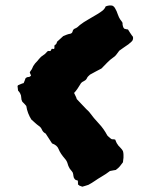

<svg xmlns="http://www.w3.org/2000/svg" viewBox="-20 -666 567 723"><path d="M313 30Q308 32 302 33.5Q296 35 290 37L279 33Q278 32 277 31Q276 30 274 29Q273 27 273.5 26Q274 25 274 24V22L273 20Q275 18 274 18Q273 18 273 17V14L270 13Q269 13 268 12.5Q267 12 266 12Q265 12 261 8Q257 3 256.5 -3.5Q256 -10 254 -16Q251 -21 246.5 -26Q242 -31 240 -36Q237 -41 235.5 -47Q234 -53 231 -59Q230 -61 227.5 -64.5Q225 -68 223 -70Q216 -78 210 -87Q204 -96 200 -106Q195 -119 176 -126Q170 -135 164 -144.5Q158 -154 152 -163Q142 -168 138 -177.5Q134 -187 126 -192Q119 -197 112.5 -203Q106 -209 98 -216Q91 -227 86 -240Q81 -253 79 -267Q75 -272 71.5 -275.5Q68 -279 64 -283Q60 -290 60 -298.5Q60 -307 56 -314Q55 -316 53 -319Q51 -322 48 -325Q47 -329 47 -333.5Q47 -338 46 -342Q48 -344 48 -345Q53 -347 58.5 -349.5Q64 -352 69 -353Q71 -358 73 -362.5Q75 -367 76 -371Q81 -376 87 -376Q93 -376 97 -382Q94 -387 92 -394Q94 -398 97 -401.5Q100 -405 101 -408Q104 -417 112 -427Q120 -435 127 -444Q134 -453 144 -459Q149 -462 152 -465.5Q155 -469 159 -473Q164 -475 166 -474Q170 -472 172.5 -478Q175 -484 178 -482Q185 -480 185 -486Q184 -497 188 -497.5Q192 -498 195 -509Q200 -514 206 -519Q212 -524 218 -530Q225 -533 231.5 -535.5Q238 -538 245 -539Q252 -541 253.5 -548Q255 -555 261 -558Q267 -560 272 -564Q277 -568 281 -572Q295 -583 313 -593Q331 -603 347 -613Q357 -619 365.5 -625.5Q374 -632 378 -642Q394 -648 405 -644Q411 -640 413.5 -634.5Q416 -629 419 -624Q421 -618 423.5 -612Q426 -606 428 -601Q430 -597 432.5 -593Q435 -589 437 -587Q442 -581 441.5 -577.5Q441 -574 443 -567Q444 -562 448 -558Q452 -557 455.5 -556Q459 -555 462 -555Q466 -549 469.5 -543Q473 -537 477 -532Q482 -528 481 -520.5Q480 -513 475 -509Q471 -506 467.5 -502.5Q464 -499 459 -496Q452 -491 444.5 -486Q437 -481 429 -475Q426 -471 423.5 -467.5Q421 -464 417 -459Q412 -453 407 -450Q394 -441 383.5 -430Q373 -419 362 -408Q352 -403 341 -397Q330 -391 319 -385Q315 -382 311.5 -378Q308 -374 306 -369Q302 -363 294 -359.5Q286 -356 282 -348Q278 -341 271.5 -331.5Q265 -322 259 -316Q260 -313 264 -305.5Q268 -298 269 -293Q278 -284 286.5 -274.5Q295 -265 305 -255Q308 -252 311.5 -249Q315 -246 317 -243Q333 -221 352 -201Q371 -181 384 -156Q387 -153 390 -150Q393 -147 396 -145Q400 -141 405 -141.5Q410 -142 414 -140Q416 -136 417.5 -131.5Q419 -127 423 -122Q425 -118 428.5 -115Q432 -112 435 -108Q440 -103 443 -97Q445 -90 445 -83.5Q445 -77 445 -72Q444 -68 444 -64Q444 -60 443 -55Q436 -46 431.5 -40Q427 -34 416 -26Q412 -25 407 -24.5Q402 -24 394 -22Q380 -11 361 0Q349 7 337.5 15Q326 23 313 30Z"/></svg>

Font: Daruma Drop One
Style: Regular
Weight: 400
Designer: Maniackers Design
Version: Version 1.000